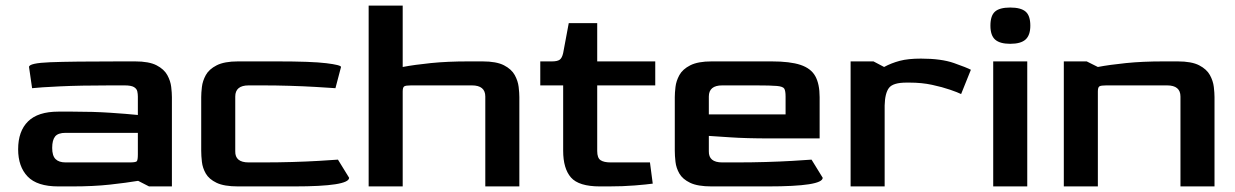

<svg xmlns="http://www.w3.org/2000/svg" viewBox="-20 -668 4427 688"><path d="M189 0Q113 0 79 -35.5Q45 -71 45 -133Q45 -198 80.5 -233Q116 -268 189 -268H240Q315 -268 375 -264Q435 -260 474 -256V-322Q474 -331 472 -340.5Q470 -350 460 -356Q450 -362 426 -362H376Q267 -362 194 -358.5Q121 -355 95 -352L84 -428Q84 -442 160 -445Q236 -448 414 -448H464Q514 -448 541 -434Q568 -420 579.5 -399Q591 -378 593.5 -356.5Q596 -335 596 -320V0H514L475 -20Q433 -13 374 -6.5Q315 0 239 0ZM215 -86H444Q466 -86 470 -90Q474 -94 474 -115V-192H215Q188 -192 177.5 -179Q167 -166 167 -138Q167 -110 179 -98Q191 -86 215 -86Z M833 0Q783 0 756 -13Q729 -26 717.5 -46Q706 -66 703.5 -88Q701 -110 701 -128V-320Q701 -335 703.5 -356.5Q706 -378 717.5 -399Q729 -420 756.5 -434Q784 -448 833 -448H972Q1097 -448 1149.5 -441.5Q1202 -435 1202 -428L1182 -352Q1154 -354 1111 -356.5Q1068 -359 1018.5 -360.5Q969 -362 922 -362H871Q823 -362 823 -322V-126Q822 -86 871 -86H922Q976 -86 1027.5 -87.5Q1079 -89 1122 -91.5Q1165 -94 1191 -96L1231 -31Q1231 0 1034 0Z M1301 0V-648H1423V-428Q1465 -436 1524 -442Q1583 -448 1659 -448H1709Q1759 -448 1786 -434Q1813 -420 1824.5 -399Q1836 -378 1838.5 -356.5Q1841 -335 1841 -320V0H1719V-322Q1719 -362 1671 -362H1453Q1434 -362 1428.5 -358.5Q1423 -355 1423 -340V0Z M2130 0Q2054 0 2026 -32Q1998 -64 1998 -128V-362H1916V-448H1958Q1977 -448 1985.5 -454Q1994 -460 1998 -478L2018 -585H2120V-448H2328V-362H2120V-127Q2120 -102 2132 -94Q2144 -86 2168 -86H2309L2319 -10Q2298 -7 2255 -3.5Q2212 0 2161 0Z M2530 0Q2480 0 2453 -13Q2426 -26 2414.5 -46Q2403 -66 2400.5 -88Q2398 -110 2398 -128V-320Q2398 -335 2400.5 -356.5Q2403 -378 2414.5 -399Q2426 -420 2453.5 -434Q2481 -448 2530 -448H2745Q2811 -448 2848.5 -435.5Q2886 -423 2901.5 -395Q2917 -367 2917 -320V-172H2742Q2652 -172 2595.5 -176Q2539 -180 2520 -181V-126Q2519 -86 2568 -86H2619Q2673 -86 2724.5 -87.5Q2776 -89 2819 -91.5Q2862 -94 2888 -96L2928 -31Q2928 0 2731 0ZM2520 -258H2795V-322Q2795 -342 2790.5 -350Q2786 -358 2764 -360Q2742 -362 2689 -362H2568Q2520 -362 2520 -322Z M3028 0V-448H3110L3148 -428Q3174 -442 3204 -450Q3234 -458 3280 -458Q3353 -458 3398.5 -442Q3444 -426 3459 -418L3424 -331Q3412 -337 3384.5 -346.5Q3357 -356 3320 -364Q3283 -372 3239 -372H3228Q3180 -372 3165.5 -353Q3151 -334 3150 -290V0Z M3600 -511Q3563 -511 3546 -526Q3529 -541 3529 -576Q3529 -612 3545.5 -626.5Q3562 -641 3600 -641Q3638 -641 3655 -626.5Q3672 -612 3672 -576Q3672 -542 3655 -526.5Q3638 -511 3600 -511ZM3539 0V-448H3661V0Z M3792 0V-448H3874L3914 -428Q3956 -436 4015 -442Q4074 -448 4150 -448H4200Q4250 -448 4277 -434Q4304 -420 4315.5 -399Q4327 -378 4329.5 -356.5Q4332 -335 4332 -320V0H4210V-322Q4210 -362 4162 -362H3944Q3925 -362 3919.5 -358.5Q3914 -355 3914 -340V0Z"/></svg>

Font: Goldman
Style: Regular
Weight: 400
Designer: Jaikishan Patel
Version: Version 1.000; ttfautohint (v1.8.3)